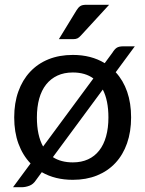

<svg xmlns="http://www.w3.org/2000/svg" viewBox="-20 -746 609 804"><path d="M201.5 -88Q235.5 -66 285 -66Q321 -66 348.8 -78.8Q376.5 -91.5 395.5 -115.8Q414.5 -140 424.2 -175Q434 -210 434 -254Q434 -325.5 410.5 -371ZM371 -417.5Q337 -442.5 285 -442.5Q248.5 -442.5 220.5 -429.5Q192.5 -416.5 173.2 -392.2Q154 -368 144.2 -333Q134.5 -298 134.5 -254Q134.5 -179 160.5 -132.5ZM464.5 -443.5Q496 -409.5 512.5 -361.8Q529 -314 529 -254.5Q529 -194.5 512 -146Q495 -97.5 463.2 -63.5Q431.5 -29.5 386.2 -11.2Q341 7 285 7Q210.5 7 155 -25L130.5 8.5Q119.5 25.5 103 31.8Q86.5 38 70.5 38H34.5L108 -61.5Q75 -96 57.2 -144.5Q39.5 -193 39.5 -254.5Q39.5 -314.5 56.8 -362.8Q74 -411 106 -445.2Q138 -479.5 183.2 -497.8Q228.5 -516 285 -516Q362 -516 418.5 -481.5L450.5 -525Q460 -540.5 469.2 -546.2Q478.5 -552 496 -552H544.5ZM437 -726 318.5 -597Q311 -588.5 304 -585.2Q297 -582 285.5 -582H226.5L300.5 -703Q307.5 -714.5 315.8 -720.2Q324 -726 341.5 -726Z"/></svg>

Font: Lato 2
Style: Regular
Weight: 500
Designer: Lukasz Dziedzic with Adam Twardoch and Botio Nikoltchev
Foundry: tyPoland Lukasz Dziedzic
Version: Version 2.015; 2015-08-06; http://www.latofonts.com/